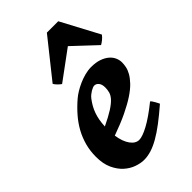

<svg xmlns="http://www.w3.org/2000/svg" viewBox="-223 -790 887 887"><g transform="rotate(-45 220.0 -347.0)"><path d="M415 -371.1Q415 -357.9 411.9 -342.5Q408.7 -327.1 399.2 -310.3Q389.6 -293.5 372.1 -274.9Q354.5 -256.3 325.2 -236.8Q295.9 -217.3 253.4 -196.8Q210.9 -176.3 151.9 -155.3Q158.7 -110.8 176.8 -86.2Q194.8 -61.5 218.3 -61.5Q239.3 -61.5 279.5 -83Q319.8 -104.5 378.9 -151.9Q381.8 -150.4 385.7 -144.8Q389.6 -139.2 393.3 -132.6Q397 -126 399.9 -120.1L403.8 -112.3Q363.8 -77.6 330.6 -52.5Q297.4 -27.3 269 -11.2Q240.7 4.9 216.1 12.5Q191.4 20 168.5 20Q147 20 121.1 11Q95.2 2 73 -17.8Q50.8 -37.6 35.9 -69.6Q21 -101.6 21 -147.9Q21 -186 30.3 -220.5Q39.6 -254.9 56.6 -285.9Q73.7 -316.9 97.9 -344.7Q122.1 -372.6 152.3 -398.4Q163.1 -407.7 179.7 -418Q196.3 -428.2 216.1 -437Q235.8 -445.8 257.1 -451.4Q278.3 -457 298.8 -457Q328.6 -457 350.6 -449.5Q372.6 -441.9 387 -429.7Q401.4 -417.5 408.2 -402.1Q415 -386.7 415 -371.1ZM195.8 -352.5Q185.1 -338.4 177 -324Q168.9 -309.6 163.1 -293.5Q157.2 -277.3 153.8 -258.8Q150.4 -240.2 149.4 -217.8Q192.4 -238.3 218 -254.6Q243.7 -271 257.1 -285.6Q270.5 -300.3 274.4 -314.5Q278.3 -328.6 278.3 -344.2Q278.3 -364.3 269.5 -375.2Q260.7 -386.2 248 -386.2Q244.1 -386.2 237.8 -383.8Q231.4 -381.3 224.1 -377Q216.8 -372.6 209.2 -366.5Q201.7 -360.4 195.8 -352.5ZM439.9 -527.8Q433.1 -518.1 421.9 -509Q410.6 -500 402.8 -496.1L291 -601.1L148.4 -496.1Q146 -497.6 142.1 -500.7Q138.2 -503.9 133.5 -508.3Q128.9 -512.7 124.8 -517.8Q120.6 -522.9 118.2 -527.8L266.6 -713.9H340.8Z"/></g></svg>

Font: Gentium Book Basic
Style: Bold Italic
Weight: 700
Italic angle: -8°
Designer: J. Victor Gaultney and Annie Olsen
Foundry: SIL International
Version: Version 1.102; 2013; Maintenance release